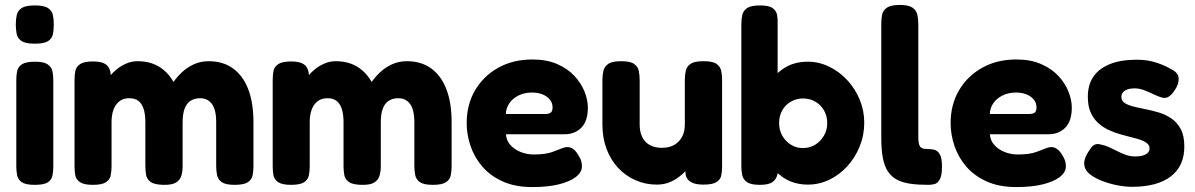

<svg xmlns="http://www.w3.org/2000/svg" viewBox="-20 -740 4844 778"><path d="M121 9Q84 9 68.5 -1.5Q53 -12 49.5 -29.5Q46 -47 46 -66V-415Q46 -435 49.5 -452Q53 -469 69 -479.5Q85 -490 122 -490Q158 -490 173.5 -479Q189 -468 192.5 -451Q196 -434 196 -413V-65Q196 -46 192.5 -28.5Q189 -11 173.5 -1Q158 9 121 9ZM121 -563Q83 -563 67 -574Q51 -585 47.5 -603Q44 -621 44 -641Q44 -662 48 -679.5Q52 -697 68 -707.5Q84 -718 122 -718Q159 -718 175 -707Q191 -696 194.5 -678Q198 -660 198 -640Q198 -620 194.5 -602Q191 -584 175 -573.5Q159 -563 121 -563Z M356 9Q320 9 304 -2Q288 -13 285 -30Q282 -47 282 -67V-417Q282 -437 285.5 -453.5Q289 -470 305 -480.5Q321 -491 358 -491Q395 -491 412 -476.5Q429 -462 429 -429L416 -418Q418 -423 428 -435Q438 -447 454 -460Q470 -473 491.5 -482.5Q513 -492 538 -492Q571 -492 597.5 -482.5Q624 -473 645.5 -454.5Q667 -436 683 -408Q697 -428 717 -447Q737 -466 764.5 -479Q792 -492 826 -492Q884 -492 924.5 -462.5Q965 -433 986 -378Q1007 -323 1007 -245V-66Q1007 -47 1003.5 -29.5Q1000 -12 984 -1.5Q968 9 931 9Q894 9 878.5 -2Q863 -13 859.5 -30.5Q856 -48 856 -67V-246Q856 -277 849 -298Q842 -319 827.5 -330.5Q813 -342 791 -342Q768 -342 752 -331.5Q736 -321 728 -299.5Q720 -278 720 -245V-66Q720 -46 715 -28.5Q710 -11 693.5 -0.5Q677 10 641 9Q605 8 590 -3Q575 -14 572 -31.5Q569 -49 569 -67V-246Q569 -277 562 -298.5Q555 -320 541 -331Q527 -342 504 -342Q479 -342 463 -329Q447 -316 439.5 -294.5Q432 -273 432 -246V-66Q432 -46 428.5 -29Q425 -12 409 -1.5Q393 9 356 9Z M1159 9Q1123 9 1107 -2Q1091 -13 1088 -30Q1085 -47 1085 -67V-417Q1085 -437 1088.5 -453.5Q1092 -470 1108 -480.5Q1124 -491 1161 -491Q1198 -491 1215 -476.5Q1232 -462 1232 -429L1219 -418Q1221 -423 1231 -435Q1241 -447 1257 -460Q1273 -473 1294.5 -482.5Q1316 -492 1341 -492Q1374 -492 1400.5 -482.5Q1427 -473 1448.5 -454.5Q1470 -436 1486 -408Q1500 -428 1520 -447Q1540 -466 1567.5 -479Q1595 -492 1629 -492Q1687 -492 1727.5 -462.5Q1768 -433 1789 -378Q1810 -323 1810 -245V-66Q1810 -47 1806.5 -29.5Q1803 -12 1787 -1.5Q1771 9 1734 9Q1697 9 1681.5 -2Q1666 -13 1662.5 -30.5Q1659 -48 1659 -67V-246Q1659 -277 1652 -298Q1645 -319 1630.5 -330.5Q1616 -342 1594 -342Q1571 -342 1555 -331.5Q1539 -321 1531 -299.5Q1523 -278 1523 -245V-66Q1523 -46 1518 -28.5Q1513 -11 1496.5 -0.5Q1480 10 1444 9Q1408 8 1393 -3Q1378 -14 1375 -31.5Q1372 -49 1372 -67V-246Q1372 -277 1365 -298.5Q1358 -320 1344 -331Q1330 -342 1307 -342Q1282 -342 1266 -329Q1250 -316 1242.5 -294.5Q1235 -273 1235 -246V-66Q1235 -46 1231.5 -29Q1228 -12 1212 -1.5Q1196 9 1159 9Z M2137 18Q2067 18 2016.5 -5Q1966 -28 1934 -65.5Q1902 -103 1886.5 -149Q1871 -195 1871 -241Q1871 -316 1905 -374Q1939 -432 1999 -465.5Q2059 -499 2137 -499Q2195 -499 2237.5 -480.5Q2280 -462 2307.5 -432.5Q2335 -403 2348.5 -369Q2362 -335 2362 -304Q2362 -249 2335.5 -222.5Q2309 -196 2268 -196H2030Q2032 -170 2048.5 -152Q2065 -134 2090 -124Q2115 -114 2143 -114Q2167 -114 2185 -116.5Q2203 -119 2216 -123.5Q2229 -128 2240 -132.5Q2251 -137 2259.5 -140Q2268 -143 2276 -144Q2291 -145 2303.5 -135.5Q2316 -126 2326 -107Q2333 -96 2335.5 -86Q2338 -76 2338 -66Q2338 -42 2313.5 -23Q2289 -4 2244.5 7Q2200 18 2137 18ZM2030 -278H2188Q2204 -278 2211.5 -283.5Q2219 -289 2219 -305Q2219 -323 2208 -336.5Q2197 -350 2178.5 -357.5Q2160 -365 2136 -365Q2105 -365 2081 -353Q2057 -341 2043.5 -321Q2030 -301 2030 -278Z M2641 8Q2595 8 2554.5 -10Q2514 -28 2484 -60.5Q2454 -93 2437.5 -137.5Q2421 -182 2421 -235V-416Q2421 -436 2425 -453Q2429 -470 2444.5 -481Q2460 -492 2497 -492Q2534 -492 2549.5 -481Q2565 -470 2568.5 -452.5Q2572 -435 2572 -415V-235Q2572 -206 2582.5 -184.5Q2593 -163 2613.5 -152Q2634 -141 2662 -141Q2691 -141 2711.5 -152.5Q2732 -164 2743.5 -185Q2755 -206 2755 -235V-417Q2755 -437 2759 -454Q2763 -471 2778.5 -481.5Q2794 -492 2831 -492Q2868 -492 2883.5 -481Q2899 -470 2902.5 -452.5Q2906 -435 2906 -416V-64Q2906 -45 2902.5 -28.5Q2899 -12 2883 -2Q2867 8 2831 8Q2804 8 2789 2Q2774 -4 2767 -13Q2760 -22 2758.5 -32Q2757 -42 2757 -50L2770 -61Q2767 -57 2757 -46Q2747 -35 2730.5 -22.5Q2714 -10 2692 -1Q2670 8 2641 8Z M3254 8Q3205 8 3167.5 -12.5Q3130 -33 3105.5 -68Q3081 -103 3068.5 -148Q3056 -193 3057 -244Q3057 -293 3070 -338Q3083 -383 3107.5 -417Q3132 -451 3168.5 -470.5Q3205 -490 3254 -490Q3298 -490 3339.5 -470Q3381 -450 3413 -415.5Q3445 -381 3463.5 -336.5Q3482 -292 3482 -243Q3482 -192 3463.5 -146.5Q3445 -101 3413 -66Q3381 -31 3340 -11.5Q3299 8 3254 8ZM3233 -140Q3261 -140 3283 -153.5Q3305 -167 3318.5 -190Q3332 -213 3332 -241Q3332 -270 3319 -292.5Q3306 -315 3284 -328Q3262 -341 3234 -341Q3207 -341 3184.5 -328Q3162 -315 3149.5 -292.5Q3137 -270 3137 -241Q3137 -213 3150 -190Q3163 -167 3185 -153.5Q3207 -140 3233 -140ZM3059 9Q3023 9 3007 -2Q2991 -13 2987.5 -30.5Q2984 -48 2984 -67V-642Q2984 -663 2988 -680Q2992 -697 3007.5 -707.5Q3023 -718 3060 -718Q3096 -718 3111 -707Q3126 -696 3129 -678.5Q3132 -661 3131 -642V-36Q3126 -13 3110 -2Q3094 9 3059 9Z M3741 9Q3700 9 3668.5 4.5Q3637 0 3614.5 -12Q3592 -24 3578 -45Q3564 -66 3557.5 -99.5Q3551 -133 3551 -182V-644Q3551 -664 3554.5 -681Q3558 -698 3574 -709Q3590 -720 3626 -720Q3662 -720 3677.5 -709Q3693 -698 3697 -681Q3701 -664 3701 -644V-189Q3701 -173 3702.5 -162.5Q3704 -152 3708.5 -146Q3713 -140 3721 -138Q3729 -136 3742 -136Q3754 -136 3766.5 -133Q3779 -130 3788 -115Q3797 -100 3797 -65Q3797 -29 3788 -13Q3779 3 3766.5 6Q3754 9 3741 9Z M4098 18Q4028 18 3977.5 -5Q3927 -28 3895 -65.5Q3863 -103 3847.5 -149Q3832 -195 3832 -241Q3832 -316 3866 -374Q3900 -432 3960 -465.5Q4020 -499 4098 -499Q4156 -499 4198.5 -480.5Q4241 -462 4268.5 -432.5Q4296 -403 4309.5 -369Q4323 -335 4323 -304Q4323 -249 4296.5 -222.5Q4270 -196 4229 -196H3991Q3993 -170 4009.5 -152Q4026 -134 4051 -124Q4076 -114 4104 -114Q4128 -114 4146 -116.5Q4164 -119 4177 -123.5Q4190 -128 4201 -132.5Q4212 -137 4220.5 -140Q4229 -143 4237 -144Q4252 -145 4264.5 -135.5Q4277 -126 4287 -107Q4294 -96 4296.5 -86Q4299 -76 4299 -66Q4299 -42 4274.5 -23Q4250 -4 4205.5 7Q4161 18 4098 18ZM3991 -278H4149Q4165 -278 4172.5 -283.5Q4180 -289 4180 -305Q4180 -323 4169 -336.5Q4158 -350 4139.5 -357.5Q4121 -365 4097 -365Q4066 -365 4042 -353Q4018 -341 4004.5 -321Q3991 -301 3991 -278Z M4567 17Q4540 17 4508.5 11Q4477 5 4447 -6.5Q4417 -18 4397 -33.5Q4377 -49 4374 -69Q4372 -79 4374.5 -90.5Q4377 -102 4384 -114.5Q4391 -127 4401 -141Q4409 -152 4419 -155Q4429 -158 4442 -154Q4458 -151 4474.5 -143.5Q4491 -136 4507.5 -127.5Q4524 -119 4542 -112.5Q4560 -106 4579 -106Q4607 -106 4622.5 -114.5Q4638 -123 4638 -138Q4638 -149 4631.5 -156Q4625 -163 4613.5 -168.5Q4602 -174 4587 -178Q4572 -182 4554.5 -186.5Q4537 -191 4519 -196Q4494 -203 4471 -214Q4448 -225 4429 -242.5Q4410 -260 4399 -285.5Q4388 -311 4388 -348Q4388 -397 4411 -430Q4434 -463 4478 -480.5Q4522 -498 4585 -498Q4603 -498 4621 -496Q4639 -494 4656.5 -489Q4674 -484 4691 -477Q4708 -470 4725 -460Q4755 -446 4756 -422Q4757 -398 4739 -373Q4728 -356 4716 -348.5Q4704 -341 4691 -344Q4675 -348 4656.5 -357Q4638 -366 4617.5 -374Q4597 -382 4577 -382Q4560 -382 4548 -377.5Q4536 -373 4530 -365.5Q4524 -358 4524 -348Q4524 -335 4531.5 -327.5Q4539 -320 4552 -315Q4565 -310 4582 -306Q4599 -302 4619 -298Q4646 -293 4674.5 -284.5Q4703 -276 4726.5 -260Q4750 -244 4764.5 -217Q4779 -190 4779 -146Q4779 -67 4724 -25Q4669 17 4567 17Z"/></svg>

Font: Fredoka SemiBold
Style: Regular
Weight: 600
Designer: Ben Nathan
Foundry: Milena B. Brandão, Ben Nathan
Version: Version 2.001